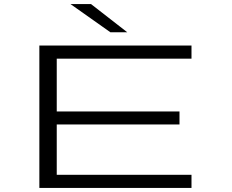

<svg xmlns="http://www.w3.org/2000/svg" viewBox="-20 -924 1140 944"><path d="M173.5 0V-700H921.5V-635.5H259V-376H862.5V-312H259V-64.5H921.5V0ZM522.5 -765.5 326.5 -904H427.5L605.5 -765.5Z"/></svg>

Font: Trispace Expanded Light
Style: Regular
Weight: 300
Width: 7
Designer: Tyler Finck
Foundry: Etcetera Type Company
Version: Version 1.210; ttfautohint (v1.8.3)